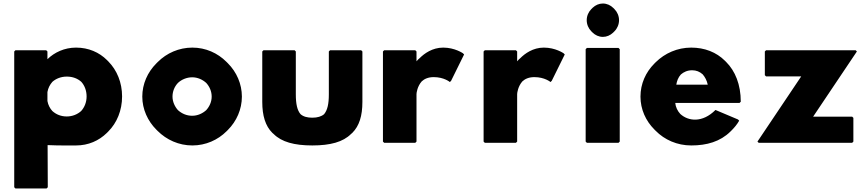

<svg xmlns="http://www.w3.org/2000/svg" viewBox="-20 -806 4939 1093"><path d="M473 -257C473 -224 461 -195 442 -174C421 -155 392 -143 360 -143C328 -143 300 -154 278 -174C265 -188 254 -208 250 -231V-282C254 -305 264 -324 278 -340C298 -358 327 -370 360 -370C394 -370 422 -359 443 -340C461 -320 473 -291 473 -257ZM68 -520 61 -513V260L68 267H245L252 260L251 20C316 23 385 22 413 22C483 22 543 -5 588 -49L589 -50L596 -57C646 -107 675 -178 675 -257C675 -336 646 -406 597 -456L596 -457L589 -464C545 -508 484 -535 413 -535C347 -535 290 -508 250 -469V-513L243 -520Z M962 -256C962 -285 973 -313 993 -334C1013 -353 1043 -366 1074 -366C1105 -366 1133 -353 1154 -334C1173 -313 1185 -286 1185 -256C1185 -227 1173 -200 1154 -179C1133 -160 1105 -147 1074 -147C1043 -147 1015 -159 993 -179C975 -199 962 -227 962 -256ZM790 -256C790 -184 821 -117 870 -68L877 -61C928 -10 998 22 1075 22C1151 22 1220 -9 1270 -59L1277 -66C1327 -116 1357 -184 1357 -256C1357 -328 1327 -396 1277 -446L1276 -447L1269 -454C1219 -504 1151 -535 1075 -535C999 -535 929 -504 878 -453L877 -452L870 -445C820 -395 790 -328 790 -256Z M1664 -513 1657 -520H1480L1473 -513V-226C1473 -147 1491 -89 1530 -50L1538 -43C1583 2 1655 22 1758 22C1861 22 1933 2 1978 -43L1986 -50C2025 -89 2043 -146 2043 -226V-513L2036 -520H1859L1852 -513V-269C1852 -214 1844 -179 1825 -156C1810 -143 1787 -136 1758 -136C1729 -136 1707 -142 1691 -156C1672 -178 1664 -214 1664 -269Z M2351 -457V-513L2344 -520H2167L2160 -513V0L2167 7H2344L2351 0V-270C2351 -278 2356 -315 2381 -343C2396 -357 2418 -367 2449 -367C2508 -367 2541 -339 2541 -339L2548 -346L2622 -496L2615 -503C2615 -503 2569 -535 2503 -535C2441 -535 2395 -501 2369 -475L2361 -468C2357 -464 2354 -460 2351 -457Z M2924 -457V-513L2917 -520H2740L2733 -513V0L2740 7H2917L2924 0V-270C2924 -278 2929 -315 2954 -343C2969 -357 2991 -367 3022 -367C3081 -367 3114 -339 3114 -339L3121 -346L3195 -496L3188 -503C3188 -503 3142 -535 3076 -535C3014 -535 2968 -501 2942 -475L2934 -468C2930 -464 2927 -460 2924 -457Z M3320 -691C3320 -667 3330 -644 3346 -628L3353 -621C3368 -606 3389 -596 3412 -596C3434 -596 3454 -605 3470 -620L3471 -621L3478 -628C3494 -644 3504 -667 3504 -691C3504 -715 3494 -738 3478 -754L3471 -761C3456 -776 3435 -786 3412 -786C3390 -786 3370 -777 3354 -762L3353 -761L3346 -754C3330 -738 3320 -715 3320 -691ZM3314 0 3321 7H3501L3508 0V-526L3501 -533H3321L3314 -526Z M3830 -324C3833 -344 3841 -366 3856 -382C3872 -396 3893 -406 3920 -406C3944 -406 3963 -398 3980 -383C3993 -368 4004 -348 4009 -324ZM4053 -180C3978 -105 3898 -116 3853 -157C3837 -174 3826 -197 3824 -220H4190L4197 -227C4197 -325 4165 -402 4114 -453L4107 -460C4058 -509 3991 -535 3915 -535C3836 -535 3765 -503 3713 -452L3712 -451L3705 -444C3656 -395 3626 -329 3626 -256C3626 -184 3656 -118 3705 -69L3712 -62C3763 -10 3835 22 3915 22C4004 22 4080 0 4138 -57L4139 -58L4146 -65C4161 -80 4176 -98 4188 -119L4181 -126Z M4858 -513 4851 -520H4341L4334 -513V-378L4341 -371H4541L4292 0L4299 7H4831L4838 0V-135L4831 -142H4609Z"/></svg>

Font: Hussar Woodtype
Style: Blk
Weight: 900
Foundry: Cannot Into Space Fonts
Version: Version 1.07